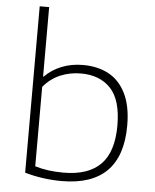

<svg xmlns="http://www.w3.org/2000/svg" viewBox="-56 -855 734 911"><g transform="rotate(5 311.0 -399.5)"><path d="M96 -15.5V-808H141V-477.5H144Q177 -511 223.5 -529.8Q270 -548.5 326 -548.5Q394.5 -548.5 446.8 -521Q499 -493.5 529 -433.5Q559 -373.5 559 -280.5Q559 -135.5 486.8 -63.2Q414.5 9 272 9Q181.5 9 96 -15.5ZM512.5 -276Q512.5 -398 460.8 -452.8Q409 -507.5 319.5 -507.5Q266.5 -507.5 220.5 -488Q174.5 -468.5 141 -428V-50Q200 -31.5 277 -31.5Q395 -31.5 453.8 -91.2Q512.5 -151 512.5 -276Z"/></g></svg>

Font: Encode Sans Expanded ExtraLight
Style: Regular
Weight: 275
Width: 7
Designer: Multiple Designers
Foundry: Impallari Type
Version: Version 2.000